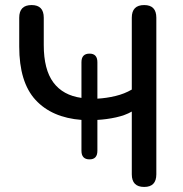

<svg xmlns="http://www.w3.org/2000/svg" viewBox="-20 -732 722 759"><path d="M550 7Q501 7 501 -43V-291Q475 -276 438.5 -268Q402 -260 365 -258V-136Q365 -102 334 -102Q302 -102 302 -136V-258Q185 -267 120.5 -337Q56 -407 56 -548V-662Q56 -712 105 -712Q153 -712 153 -662V-554Q153 -457 191 -406Q229 -355 302 -345V-486Q302 -520 334 -520Q365 -520 365 -486V-342Q401 -344 436.5 -352.5Q472 -361 501 -378V-662Q501 -712 550 -712Q598 -712 598 -662V-43Q598 7 550 7Z"/></svg>

Font: Chiron GoRound TC
Style: Regular
Weight: 400
Designer: Ryoko NISHIZUKA 西塚涼子 (kana, bopomofo & ideographs); Paul D. Hunt (Latin, Greek & Cyrillic); Sandoll Communications 산돌커뮤니
Foundry: Adobe
Version: Version 1.000;hotconv 1.1.1;makeotfexe 2.6.0